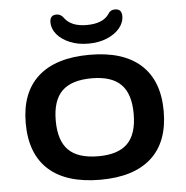

<svg xmlns="http://www.w3.org/2000/svg" viewBox="-52 -764 795 822"><g transform="rotate(-5 345.5 -353.5)"><path d="M347 7Q201 7 125 -61.5Q49 -130 49 -262Q49 -393 125 -461.5Q201 -530 347 -530Q491 -530 566.5 -461.5Q642 -393 642 -262Q642 -130 566.5 -61.5Q491 7 347 7ZM347 -94Q432 -94 472.5 -134.5Q513 -175 513 -262Q513 -348 472.5 -388.5Q432 -429 347 -429Q260 -429 219 -388.5Q178 -348 178 -262Q178 -175 219 -134.5Q260 -94 347 -94ZM346 -578Q302 -578 267 -592.5Q232 -607 212 -631Q192 -655 192 -683Q192 -714 221 -714Q239 -714 251 -697Q279 -658 346 -658Q417 -658 443 -698Q452 -714 472 -714Q501 -714 501 -683Q501 -655 481 -631Q461 -607 426 -592.5Q391 -578 346 -578Z"/></g></svg>

Font: Asap Expanded SemiBold
Style: Regular
Weight: 600
Width: 7
Designer: Pablo Cosgaya
Foundry: Omnibus-Type
Version: Version 3.001; ttfautohint (v1.8.4.7-5d5b)